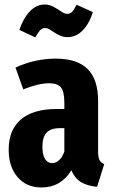

<svg xmlns="http://www.w3.org/2000/svg" viewBox="-20 -805 497 842"><path d="M178.2 -682.1Q165 -682.1 156 -672.6Q147 -663.1 134.8 -641.1L64.9 -673.8Q81.5 -724.1 110.4 -754.6Q139.2 -785.2 175.8 -785.2Q196.8 -785.2 215.3 -774.9Q233.9 -764.6 248.8 -754.4Q263.7 -744.1 274.9 -744.1Q287.6 -744.1 296.4 -753.4Q305.2 -762.7 315.9 -784.2L387.2 -752Q371.1 -700.7 342.3 -671.4Q313.5 -642.1 275.9 -642.1Q254.9 -642.1 236.3 -652.1Q217.8 -662.1 203.6 -672.1Q189.5 -682.1 178.2 -682.1ZM410.2 -141.1Q410.2 -115.7 416 -103.8Q421.9 -91.8 437 -85L405.8 14.2Q362.8 10.3 335.4 -6.3Q308.1 -22.9 293 -58.1Q246.6 17.1 162.1 17.1Q96.2 17.1 57.1 -28.3Q18.1 -73.7 18.1 -148.9Q18.1 -235.8 72 -281.5Q126 -327.1 230 -327.1H262.2V-355Q262.2 -402.8 247.3 -421.4Q232.4 -439.9 195.8 -439.9Q149.4 -439.9 82 -413.1L47.9 -508.8Q134.3 -547.9 224.1 -547.9Q318.4 -547.9 364.3 -502.2Q410.2 -456.5 410.2 -362.8ZM208 -89.8Q243.2 -89.8 262.2 -140.1V-243.2H244.1Q203.1 -243.2 184.6 -223.6Q166 -204.1 166 -162.1Q166 -127 177.2 -108.4Q188.5 -89.8 208 -89.8Z"/></svg>

Font: Fira Sans Compressed
Style: Bold
Weight: 700
Width: 1
Designer: Carrois Corporate & Edenspiekermann AG
Foundry: Carrois Corporate GbR & Edenspiekermann AG
Version: Version 4.203;PS 004.203;hotconv 1.0.88;makeotf.lib2.5.64775